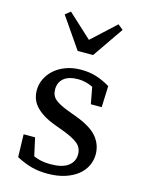

<svg xmlns="http://www.w3.org/2000/svg" viewBox="-115 -807 664 890"><g transform="rotate(15 217.5 -362.0)"><path d="M258 -277Q334 -249 364.5 -212.5Q395 -176 395 -129Q395 -101 383 -75Q371 -49 346.5 -29Q322 -9 285.5 3Q249 15 201 15Q158 15 123.5 5.5Q89 -4 51 -24L48 -133H103L122 -47Q157 -31 203 -31Q260 -31 288 -52Q316 -73 316 -108Q316 -140 292.5 -159Q269 -178 221 -196L175 -213Q120 -233 87 -265.5Q54 -298 54 -346Q54 -375 66.5 -401Q79 -427 101.5 -447Q124 -467 156.5 -479Q189 -491 229 -491Q270 -491 303 -480.5Q336 -470 369 -450L365 -348H313L298 -428Q262 -445 228 -445Q182 -445 158.5 -425.5Q135 -406 135 -372Q135 -342 155.5 -324.5Q176 -307 228 -288ZM366 -719 264 -571H190L88 -719L113 -739L227 -634L341 -739Z"/></g></svg>

Font: SourceSerifPro
Style: Book
Weight: 400
Designer: Frank Grießhammer
Foundry: Adobe Systems Incorporated
Version: Version 1.014;PS Version 1.0;hotconv 1.0.73;makeotf.lib2.5.5